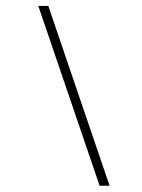

<svg xmlns="http://www.w3.org/2000/svg" viewBox="-20 -602 468 634"><path d="M308.9 11.3 106.5 -582.3H139.5L341.9 11.3Z"/></svg>

Font: Playfair 5pt SemiExpanded Light Medium
Style: Italic
Weight: 500
Italic angle: -15.6°
Version: Version 2.001;gftools[0.9.30]